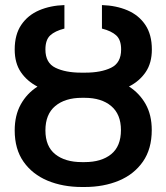

<svg xmlns="http://www.w3.org/2000/svg" viewBox="-20 -742 669 772"><path d="M306.1 -449.9H322.8Q386 -449.9 426.5 -469.5Q467 -489 467 -543Q467 -581.7 447.4 -599.6Q427.9 -617.5 389.9 -627.1V-721.6Q447.1 -719.8 492.5 -700.5Q538 -681.1 564.3 -642Q590.6 -603 590.6 -543Q590.6 -488.6 565.7 -452.1Q540.8 -415.5 498.6 -394.2Q541.2 -366.8 565.7 -323.2Q590.2 -279.5 590.2 -219.1Q590.2 -143.1 554.7 -92.2Q519.2 -41.2 458.1 -15.6Q397 9.9 320.3 9.9H309.3Q232.6 9.9 171.3 -15.6Q110.1 -41.2 74.6 -91.8Q39.1 -142.4 39.1 -217.7Q39.1 -278.4 63.6 -322.4Q88.1 -366.5 130.7 -393.8Q88.8 -415.5 63.9 -451.9Q39.1 -488.3 39.1 -543Q39.1 -603 65.5 -642Q92 -681.1 137.3 -700.5Q182.5 -719.8 239 -721.6V-627.1Q201 -617.5 181.8 -599.6Q162.6 -581.7 162.6 -543Q162.6 -489 203.1 -469.5Q243.6 -449.9 306.1 -449.9ZM320.3 -348.7H309.3Q241.8 -348.7 202.2 -315.7Q162.6 -282.7 162.6 -217.7Q162.6 -153.4 202.2 -121.8Q241.8 -90.2 309.3 -90.2H320.3Q387.8 -90.2 427 -122Q466.3 -153.8 466.3 -219.1Q466.3 -282.7 427 -315.7Q387.8 -348.7 320.3 -348.7Z"/></svg>

Font: Interface Medium
Style: Regular
Weight: 500
Designer: Rasmus Andersson
Foundry: rsms
Version: Version 1.8